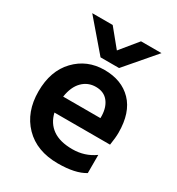

<svg xmlns="http://www.w3.org/2000/svg" viewBox="-174 -836 878 951"><g transform="rotate(30 264.5 -360.0)"><path d="M326 -556H220L75 -725H192L273 -626L354 -725H471ZM157 -295H370V-310Q368 -359 343.5 -388.5Q319 -418 274 -418Q229 -418 197.5 -386.5Q166 -355 157 -295ZM299 5Q178 5 108 -67Q38 -139 38 -256.5Q38 -374 104 -443Q170 -512 269 -512Q368 -512 426 -452Q484 -392 484 -277Q484 -249 477 -205H159Q172 -150 213.5 -121Q255 -92 326 -92Q397 -92 452 -132V-28Q399 5 299 5Z"/></g></svg>

Font: Hind Guntur SemiBold
Style: Regular
Weight: 600
Designer: Manushi Parikh, Hitesh Malaviya
Foundry: Indian Type Foundry
Version: Version 1.000;PS 1.0;hotconv 1.0.86;makeotf.lib2.5.63406; tt